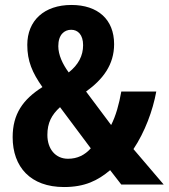

<svg xmlns="http://www.w3.org/2000/svg" viewBox="-20 -744 680 774"><path d="M268 -724C158 -724 90 -661 90 -563C90 -498 110 -451 151 -393C72 -343 31 -284 31 -191C31 -71 103 10 238 10C322 10 374 -16 424 -58L469 0H640L518 -143C564 -212 596 -298 610 -375H469C460 -324 447 -277 428 -240L327 -375C395 -424 440 -483 440 -566C440 -666 374 -724 268 -724ZM267 -624C294 -624 315 -604 315 -562C315 -519 296 -483 257 -452C232 -486 215 -523 215 -558C215 -604 239 -624 267 -624ZM222 -312 346 -146C322 -119 292 -104 254 -104C204 -104 171 -143 171 -200C171 -249 188 -281 222 -312Z"/></svg>

Font: Noto Sans Display SemiCondensed
Style: Bold
Weight: 700
Width: 4
Designer: Monotype Design Team
Foundry: Monotype Imaging Inc.
Version: Version 1.900